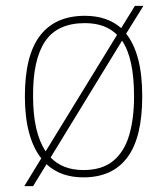

<svg xmlns="http://www.w3.org/2000/svg" viewBox="-20 -596 571 656"><path d="M121 -55Q94 -89 79.5 -142Q65 -195 65 -267Q65 -407 117 -474.5Q169 -542 270 -542Q346 -542 394 -500L441 -576H470L411 -481Q438 -447 452 -394Q466 -341 466 -267Q466 -126 415 -58Q364 10 265 10Q187 10 139 -35L93 40H63ZM380 -477Q340 -517 270 -517Q176 -517 134 -454.5Q92 -392 93 -267Q93 -143 136 -79ZM265 -15Q329 -15 367 -46.5Q405 -78 421.5 -134.5Q438 -191 438 -267Q438 -397 397 -457L153 -58Q194 -15 265 -15Z"/></svg>

Font: Noto Serif Tamil Thin
Style: Regular
Weight: 100
Designer: Indian Type Foundry, Tom Grace, and the Monotype Design Team
Foundry: Monotype Imaging Inc.
Version: Version 2.004; ttfautohint (v1.8.4.7-5d5b)